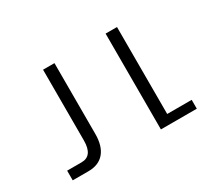

<svg xmlns="http://www.w3.org/2000/svg" viewBox="-135 -825 1475 1310"><g transform="rotate(-30 602.0 -169.5)"><path d="M106 131.8H220.2Q308.1 131.8 308.1 9.8V-546.9H397.9V9.8Q397.9 106 354.7 157Q311.5 208 230 208H106Z M800.8 -546.9H890.6V138.2H1083.5V208H800.8Z"/></g></svg>

Font: Vazir Code Hack
Style: Code-Hack
Weight: 400
Foundry: DejaVu fonts team - Redesigned by Saber Rastikerdar
Version: Version 1.1.2